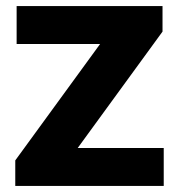

<svg xmlns="http://www.w3.org/2000/svg" viewBox="-20 -615 592 635"><path d="M30.5 0V-84.5L330 -495.5L331 -469.5H35V-595H517.5V-510.5L218 -99.5L217 -125.5H521.5V0Z"/></svg>

Font: Encode Sans SC Condensed Thin
Style: Bold
Weight: 700
Version: Version 3.002